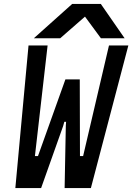

<svg xmlns="http://www.w3.org/2000/svg" viewBox="-20 -956 672 976"><path d="M125 -725H222L157.5 -162.5H173L312.5 -552.5H385.5L386.5 -162.5H402.5L534 -725H632.5L442 0H308.5L314.5 -315.5L316 -337H307L301 -315.5L189 0H58ZM347 -936H492.5L613.5 -761.5H493L412 -871.5L286 -761.5H152Z"/></svg>

Font: JuliaMono Medium
Style: Italic
Weight: 500
Italic angle: -9°
Monospace: yes
Designer: cormullion
Foundry: corm
Version: Version 0.054; ttfautohint (v1.8.4)